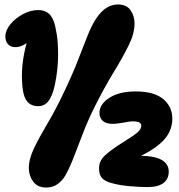

<svg xmlns="http://www.w3.org/2000/svg" viewBox="-20 -825 802 859"><path d="M151 -780Q175 -780 192 -769Q209 -758 220 -731Q228 -709 234 -671Q240 -633 240 -579Q240 -546 236 -511.5Q232 -477 226 -448Q220 -419 213 -403Q202 -375 187 -362.5Q172 -350 150 -350Q100 -350 86 -404Q82 -420 80 -441Q78 -462 78 -486Q78 -533 88 -585Q98 -637 114 -676L132 -664Q114 -641 92 -627.5Q70 -614 49 -614Q28 -614 16 -627Q4 -640 4 -662Q4 -689 26.5 -716.5Q49 -744 83 -762Q117 -780 151 -780ZM187 14Q148 14 128.5 -12.5Q109 -39 109 -73Q109 -114 133 -163.5Q157 -213 193 -273.5Q229 -334 263 -406Q302 -487 327 -551Q352 -615 371 -663.5Q390 -712 411 -743Q434 -777 458 -791Q482 -805 507 -805Q547 -805 564.5 -778.5Q582 -752 582 -720Q582 -675 555.5 -621.5Q529 -568 488 -501Q447 -434 403 -346Q375 -290 353 -233.5Q331 -177 312 -127Q293 -77 273 -41Q260 -18 238.5 -2Q217 14 187 14ZM587 -416Q669 -416 710 -382Q751 -348 751 -294Q751 -234 703.5 -189Q656 -144 563 -107L557 -111L561 -127Q654 -132 694.5 -114Q735 -96 735 -57Q735 -24 711 -6Q687 12 640 12Q606 12 560 8Q514 4 479 -6Q449 -14 436 -29Q423 -44 423 -72Q423 -104 448 -128Q473 -152 525 -185Q557 -205 576 -218Q595 -231 603.5 -241.5Q612 -252 612 -262Q612 -272 603.5 -277Q595 -282 574 -282Q565 -282 555.5 -280.5Q546 -279 536 -277Q524 -275 511 -273Q498 -271 483 -271Q455 -271 440 -284Q425 -297 425 -320Q425 -359 469.5 -387.5Q514 -416 587 -416Z"/></svg>

Font: DynaPuff
Style: Bold
Weight: 700
Designer: Toshi Omagari, Jennifer Daniel
Foundry: Google Fonts
Version: Version 2.000